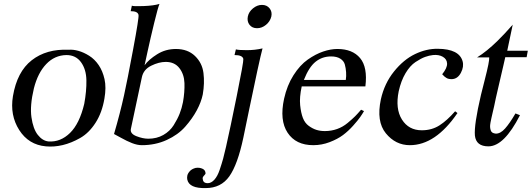

<svg xmlns="http://www.w3.org/2000/svg" viewBox="-20 -731 2716 980"><path d="M513 -228Q501 -156 467.5 -104Q434 -52 389 -26.5Q344 -1 300 9.5Q256 20 214 16Q126 8 78 -67.5Q30 -143 46 -240Q67 -365 142 -423.5Q217 -482 330 -477H331Q353 -479 380 -471.5Q407 -464 435 -446.5Q463 -429 483.5 -399Q504 -369 513.5 -327Q523 -285 513 -228ZM410 -201Q422 -266 421 -321.5Q420 -377 393.5 -413.5Q367 -450 319 -450Q259 -449 216 -404Q173 -359 153 -280Q132 -192 140.5 -132.5Q149 -73 173 -42.5Q197 -12 228 -9Q289 -5 337.5 -52.5Q386 -100 410 -201Z M1015 -249Q1007 -210 984.5 -168Q962 -126 925.5 -84.5Q889 -43 831 -16.5Q773 10 704 10Q681 10 654 -0.5Q627 -11 597 -28Q567 -45 562 -47Q593 -153 613 -244Q629 -316 659.5 -479Q690 -642 687 -655Q683 -674 647 -674L653 -702Q660 -698 712.5 -700Q765 -702 794 -711Q786 -692 767 -614Q748 -536 733 -467L718 -398Q739 -427 782 -454Q825 -481 878 -481Q938 -481 975 -445.5Q1012 -410 1018.5 -358.5Q1025 -307 1015 -249ZM914 -210Q923 -261 921.5 -306.5Q920 -352 895.5 -383.5Q871 -415 826 -415Q791 -415 751.5 -395.5Q712 -376 704 -336L648 -73Q643 -49 676 -36Q709 -23 737 -23Q780 -23 813.5 -42Q847 -61 866.5 -92Q886 -123 897 -151Q908 -179 914 -210Z M1365 -647Q1359 -622 1338 -604.5Q1317 -587 1292 -587Q1267 -587 1253.5 -604.5Q1240 -622 1245 -647Q1250 -671 1271.5 -688.5Q1293 -706 1317 -706Q1342 -706 1356 -688.5Q1370 -671 1365 -647ZM1320 -484Q1312 -455 1293 -367.5Q1274 -280 1252 -173Q1230 -66 1222 -28Q1193 109 1150.5 169Q1108 229 1030 229Q946 231 936 186Q934 177 936 166Q938 155 948.5 143Q959 131 979 126Q998 123 1014 130.5Q1030 138 1029 156Q1027 159 1024 162.5Q1021 166 1019 168Q1017 170 1015.5 173.5Q1014 177 1014.5 181.5Q1015 186 1017 192Q1022 204 1040 204Q1058 204 1074 186.5Q1090 169 1101 136.5Q1112 104 1119 78.5Q1126 53 1134 17Q1136 8 1137 3Q1153 -66 1188.5 -241.5Q1224 -417 1222 -430Q1218 -450 1177 -450L1184 -479Q1197 -475 1239.5 -475Q1282 -475 1320 -484Z M1845 -290H1520Q1508 -234 1512 -194.5Q1516 -155 1526 -129Q1536 -103 1556 -88.5Q1576 -74 1595.5 -68Q1615 -62 1638 -62Q1671 -62 1700.5 -72.5Q1730 -83 1754.5 -103.5Q1779 -124 1792 -137Q1805 -150 1823 -171L1838 -164Q1830 -150 1818.5 -133.5Q1807 -117 1782.5 -89.5Q1758 -62 1730.5 -41.5Q1703 -21 1662.5 -5.5Q1622 10 1579 10Q1490 10 1448 -53.5Q1406 -117 1430 -227Q1445 -295 1478 -347Q1511 -399 1551 -427Q1591 -455 1629.5 -468Q1668 -481 1702 -481Q1779 -481 1818 -434.5Q1857 -388 1845 -290ZM1745 -323Q1748 -342 1746.5 -363Q1745 -384 1740 -402Q1735 -420 1717 -431.5Q1699 -443 1670 -443Q1625 -443 1591 -416Q1557 -389 1531 -323Z M2341 -419Q2349 -391 2332.5 -359.5Q2316 -328 2286 -327Q2278 -327 2270.5 -328.5Q2263 -330 2257.5 -334Q2252 -338 2248.5 -340.5Q2245 -343 2241 -348L2237 -352Q2263 -384 2262 -407Q2261 -429 2240.5 -441Q2220 -453 2190 -450Q2171 -448 2150 -440.5Q2129 -433 2101 -414.5Q2073 -396 2050 -357.5Q2027 -319 2015 -265Q1997 -176 2031.5 -121Q2066 -66 2133 -66Q2184 -66 2223 -91Q2262 -116 2303 -163L2315 -154Q2203 10 2072 10Q1999 10 1949.5 -50.5Q1900 -111 1924 -224Q1942 -305 1991 -366Q2040 -427 2098.5 -455Q2157 -483 2215 -482Q2323 -481 2341 -419Z M2674 -472 2668 -439H2559L2549 -395Q2539 -351 2524 -287.5Q2509 -224 2502 -188Q2499 -176 2495 -158Q2491 -140 2488.5 -129.5Q2486 -119 2483.5 -105Q2481 -91 2481.5 -83Q2482 -75 2484.5 -66.5Q2487 -58 2493.5 -54Q2500 -50 2510 -49Q2534 -48 2558 -75Q2582 -102 2611 -152L2634 -143Q2553 16 2473 16Q2410 16 2404 -39Q2399 -93 2435 -247Q2439 -264 2453 -318.5Q2467 -373 2472.5 -401Q2478 -429 2477 -438H2415Q2464 -468 2520 -523Q2552 -554 2597 -605Q2578 -516 2569 -472Z"/></svg>

Font: GFS Artemisia
Style: Italic
Weight: 400
Italic angle: -12°
Designer: Takis Katsoulidis and George D. Matthiopoulos
Foundry: George Matthiopoulos and Takis Katsoulidis
Version: Version 1.0